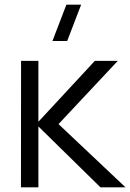

<svg xmlns="http://www.w3.org/2000/svg" viewBox="-20 -800 556 820"><path d="M326.5 -780 267 -625H204L263.5 -780ZM144 0H69.5L70 -540H144V-280L385 -540H483L230 -270L516 0H409L144 -260Z"/></svg>

Font: CCSD_manrope
Style: Regular
Weight: 400
Designer: Mikhail Sharanda
Foundry: Mikhail Sharanda
Version: Version 4.503